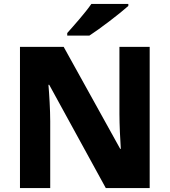

<svg xmlns="http://www.w3.org/2000/svg" viewBox="-20 -951 858 971"><path d="M629 -921V-931H442C411 -886 353 -821 320 -784V-771H432C485 -805 587 -883 629 -921ZM737 0V-714H584V-374C584 -322 588 -241 591 -198H588L302 -714H81V0H234V-338C234 -395 229 -476 225 -522H229L515 0Z"/></svg>

Font: Noto Sans Myanmar UI ExtraBold
Style: Regular
Weight: 800
Designer: Monotype Design Team
Foundry: Monotype Imaging Inc.
Version: Version 2.103